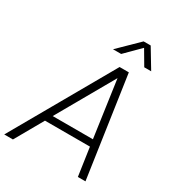

<svg xmlns="http://www.w3.org/2000/svg" viewBox="-227 -1091 1122 1224"><g transform="rotate(30 333.5 -479.0)"><path d="M323 -817 467 -958H519L604 -817H553L490 -924L383 -817ZM-6 0 416 -740H484L592 0H536L506 -206H175L58 0ZM203 -256H499L440 -672Z"/></g></svg>

Font: Be Vietnam Pro ExtraLight
Style: Italic
Weight: 200
Italic angle: -12°
Designer: Lam Bao, Tony Le, Vietanh Nguyen
Foundry: Yellow Type Foundry
Version: Version 1.002; ttfautohint (v1.8.3)